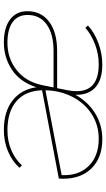

<svg xmlns="http://www.w3.org/2000/svg" viewBox="208 -768 563 1020"><g transform="rotate(90 490.0 -258.5)"><path d="M930 -312Q930 -297 929 -289L460 -200Q463 -111 518.5 -63.5Q574 -16 673 -16Q730 -16 778 -36.5Q826 -57 859 -93L872 -80Q838 -42 785.5 -19.5Q733 3 671 3Q573 3 514 -43.5Q455 -90 444 -170Q416 -83 351 -40Q286 3 206 3Q128 3 84 -30Q40 -63 40 -122Q40 -196 96.5 -238Q153 -280 252 -280H449L459 -331Q465 -360 465 -383Q465 -501 322 -501Q268 -501 216.5 -481.5Q165 -462 128 -430L116 -444Q155 -479 210.5 -499.5Q266 -520 323 -520Q405 -520 445.5 -482.5Q486 -445 484 -377Q521 -444 582.5 -482Q644 -520 720 -520Q817 -520 873.5 -464Q930 -408 930 -312ZM460 -218 911 -304Q915 -394 862.5 -447.5Q810 -501 718 -501Q646 -501 588 -464.5Q530 -428 496 -363Q462 -298 460 -218ZM433 -202 445 -261H252Q161 -261 110.5 -224.5Q60 -188 60 -123Q60 -71 98 -43.5Q136 -16 208 -16Q291 -16 353 -65Q415 -114 433 -202Z"/></g></svg>

Font: Montserrat Alternates Thin
Style: Italic
Weight: 250
Italic angle: -11.3°
Designer: Julieta Ulanovsky
Foundry: Julieta Ulanovsky
Version: Version 7.200